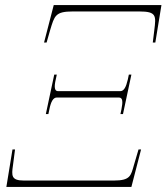

<svg xmlns="http://www.w3.org/2000/svg" viewBox="-20 -734 655 754"><path d="M153 -567H163L177 -616C194 -672 197 -689 266 -689H527C595 -689 593 -672 586 -616L580 -567H590L614 -714H191ZM160 -286H170L174 -305C180 -335 189 -351 203 -351H447C462 -351 463 -335 457 -305L453 -286H463L496 -441H486L482 -422C475 -392 467 -376 452 -376H208C194 -376 192 -392 199 -422L203 -441H193ZM5 0H496L534 -147H524L506 -86C494 -44 492 -25 427 -25H74C24 -25 25 -44 31 -85L39 -147H29Z"/></svg>

Font: Noto Serif Display Thin
Style: Italic
Weight: 100
Italic angle: -12°
Designer: Monotype Design Team
Foundry: Monotype Imaging Inc.
Version: Version 2.009